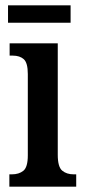

<svg xmlns="http://www.w3.org/2000/svg" viewBox="-20 -698 319 718"><path d="M15 0V-46H24Q51 -46 67.5 -59.5Q84 -73 84 -117V-421Q84 -463 69 -476.5Q54 -490 28 -490H16V-536H196V-119Q196 -74 212.5 -60Q229 -46 256 -46H265V0ZM10 -613V-678H244V-613Z"/></svg>

Font: Noto Serif Thai ExtraCondensed SemiBold
Style: Regular
Weight: 600
Width: 2
Designer: Monotype Design Team
Foundry: Monotype Imaging Inc.
Version: Version 2.001; ttfautohint (v1.8.4.7-5d5b)